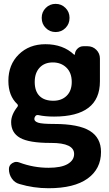

<svg xmlns="http://www.w3.org/2000/svg" viewBox="-20 -791 578 1018"><path d="M164.1 -356.4Q164.1 -307.6 189.5 -282.2Q214.8 -256.8 262.7 -256.8Q306.6 -256.8 333.5 -283.2Q360.4 -309.6 360.4 -356.4Q360.4 -405.3 332 -432.6Q303.7 -460 259.8 -460Q215.8 -460 189.9 -432.1Q164.1 -404.3 164.1 -356.4ZM515.6 14.6Q515.6 104.5 444.3 155.8Q373 207 237.3 207Q158.2 207 83 184.6Q57.6 177.7 42.5 155.3Q27.3 132.8 27.3 105.5Q27.3 85 44.9 74.2Q55.7 67.4 66.4 67.4Q74.2 67.4 82 70.3Q157.2 98.6 237.3 98.6Q304.7 98.6 338.9 78.6Q373 58.6 373 25.4Q373 -33.2 251 -33.2Q249 -33.2 247.1 -33.2Q133.8 -33.2 86.4 -60.1Q39.1 -86.9 39.1 -143.6Q39.1 -182.6 72.3 -224.6Q78.1 -232.4 71.3 -239.3Q24.4 -283.2 24.4 -362.3Q24.4 -448.2 79.6 -502.4Q134.8 -556.6 220.7 -556.6Q314.5 -556.6 373 -501Q374 -500 375.5 -501Q377 -502 377 -502.9Q377.9 -520.5 391.1 -533.2Q404.3 -545.9 421.9 -545.9H444.3Q471.7 -545.9 490.7 -526.9Q509.8 -507.8 509.8 -480.5V-359.4Q509.8 -172.9 266.6 -172.9Q218.8 -172.9 183.6 -180.7Q172.9 -182.6 167.5 -175.3Q162.1 -168 162.1 -160.2Q162.1 -147.5 182.1 -140.6Q202.1 -133.8 266.6 -133.8Q396.5 -133.8 456.1 -97.2Q515.6 -60.5 515.6 14.6ZM201.2 -695.3V-697.3Q201.2 -727.5 222.7 -749Q244.1 -770.5 274.9 -770.5Q305.7 -770.5 327.1 -749Q348.6 -727.5 348.6 -697.3V-695.3Q348.6 -664.1 327.1 -642.6Q305.7 -621.1 274.9 -621.1Q244.1 -621.1 222.7 -642.6Q201.2 -664.1 201.2 -695.3Z"/></svg>

Font: Gen Jyuu GothicX Bold
Style: Bold
Weight: 700
Designer: Ryoko NISHIZUKA (kana &amp; ideographs); Paul D. Hunt (Latin, Greek &amp; Cyrillic); Wenlong ZHANG (bopomofo); Sandoll C
Version: Version 1.058.20140828